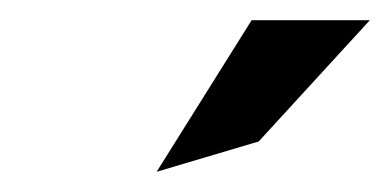

<svg xmlns="http://www.w3.org/2000/svg" viewBox="-20 -772 386 190"><path d="M135 -602 236 -632 346 -752H229Z"/></svg>

Font: Charger Pro
Style: Obl
Weight: 400
Designer: Jasper
Foundry: Cannot Into Space Fonts
Version: Version 1.09